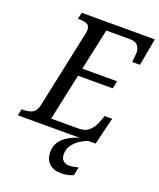

<svg xmlns="http://www.w3.org/2000/svg" viewBox="-190 -817 961 1160"><g transform="rotate(20 290.5 -237.0)"><path d="M-20 0 -11 -42H1Q34 -42 58 -54Q82 -66 91 -109L194 -595Q199 -612 199 -625Q199 -656 180 -664Q161 -672 134 -672H122L131 -714H601L569 -539H519Q520 -544 521 -557Q522 -570 523.5 -583Q525 -596 525 -599Q525 -626 510.5 -645Q496 -664 460 -664H307L250 -398H473L463 -349H240L176 -50H353Q396 -50 421.5 -74.5Q447 -99 459 -132L474 -175H523L480 0ZM346 240Q296 240 268 214Q240 188 240 140Q240 87 279 51.5Q318 16 379 0H433Q412 7 385.5 23.5Q359 40 340 65.5Q321 91 321 127Q321 151 335.5 165.5Q350 180 373 180Q386 180 401 177.5Q416 175 433 170L422 224Q387 240 346 240Z"/></g></svg>

Font: Noto Serif SemiCondensed
Style: Italic
Weight: 400
Width: 4
Italic angle: -12°
Designer: Monotype Design Team
Foundry: Monotype Imaging Inc.
Version: Version 2.013